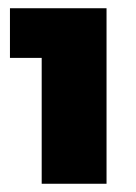

<svg xmlns="http://www.w3.org/2000/svg" viewBox="-20 -721 326 461"><path d="M3.9 -582V-701.2H235.8V-279.8H80.1V-582Z"/></svg>

Font: Trueno Black
Style: Regular
Weight: 900
Designer: Julieta Ulanovsky
Foundry: Julieta Ulanovsky
Version: Version 3.001b | FøM Fix